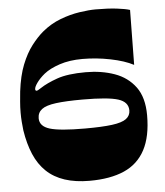

<svg xmlns="http://www.w3.org/2000/svg" viewBox="-52 -756 696 812"><g transform="rotate(-5 296.0 -350.0)"><path d="M526 -462Q488 -482 428.5 -494Q369 -506 310 -506Q255 -506 213 -492Q171 -478 146 -458Q135 -449 126.5 -440Q118 -431 112 -422.5Q106 -414 103 -407.5Q100 -401 100 -396Q100 -389 106 -389Q110 -389 125 -399Q152 -417 197 -433Q242 -449 319 -449Q386 -449 441 -429.5Q496 -410 529 -365.5Q562 -321 562 -245Q562 -155 532 -98.5Q502 -42 443 -16Q384 10 296 10Q236 10 190.5 -5Q145 -20 113.5 -50Q82 -80 63 -124.5Q44 -169 35 -227Q33 -244 31.5 -263Q30 -282 30 -302Q30 -326 32 -348.5Q34 -371 36 -392Q44 -458 62.5 -504.5Q81 -551 105.5 -583Q130 -615 155 -636Q191 -666 233 -682Q275 -698 315.5 -704Q356 -710 384 -710Q437 -710 474 -705.5Q511 -701 529 -695ZM104 -272Q104 -238 146.5 -225Q189 -212 296 -212Q368 -212 410.5 -217.5Q453 -223 471 -236.5Q489 -250 489 -272Q489 -308 446.5 -321.5Q404 -335 296 -335Q225 -335 182.5 -329.5Q140 -324 122 -310Q104 -296 104 -272Z"/></g></svg>

Font: Ojuju ExtraLight ExtraBold
Style: Regular
Weight: 800
Version: Version 1.000